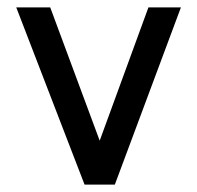

<svg xmlns="http://www.w3.org/2000/svg" viewBox="-20 -500 533 520"><path d="M209 0 24 -480H116L250 -119L382 -480H470L291 0Z"/></svg>

Font: Zen Kaku Gothic Antique Medium
Style: Regular
Weight: 500
Designer: Yoshimichi Ohira
Foundry: Positype
Version: Version 1.002